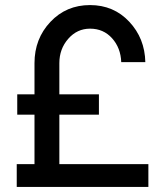

<svg xmlns="http://www.w3.org/2000/svg" viewBox="-20 -737 640 757"><path d="M565 -90V0H46V-90H116V-285H48V-365H116V-488Q116 -584 178.5 -650.5Q241 -717 335 -717Q428 -717 489.5 -651.5Q551 -586 553 -492H458Q456 -548 422 -586Q388 -624 335 -624Q284 -624 249 -584Q214 -544 214 -488V-365H370V-285H214V-90Z"/></svg>

Font: Simpel Medium
Style: Regular
Weight: 500
Designer: Janko Jovanovic
Version: Version 1.048;PS 001.048;hotconv 1.0.88;makeotf.lib2.5.64775